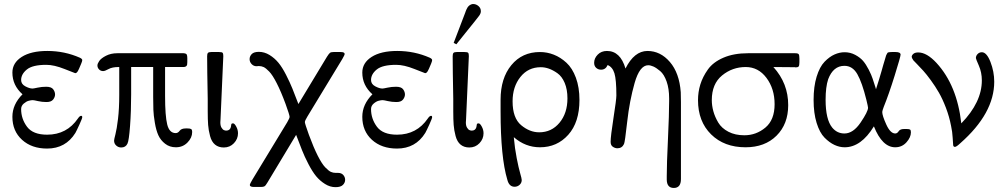

<svg xmlns="http://www.w3.org/2000/svg" viewBox="-20 -720 4955 945"><path d="M41 -145Q41 -206.1 90.8 -255.9Q41 -299.8 41 -362.8Q41 -410.6 86.9 -439.9Q132.8 -469.2 212.9 -469.2Q297.9 -469.2 373 -436Q385.3 -430.2 384.8 -423.8Q384.8 -418.9 379.4 -406Q374 -393.1 369.1 -381.8L363.8 -371.1Q357.9 -359.9 350.1 -359.9Q349.1 -359.9 297.6 -380.4Q246.1 -400.9 208 -400.9Q140.1 -400.9 112.1 -377.9Q84 -355 84 -326.2Q84 -306.2 104.5 -295.2Q125 -284.2 140.1 -284.2Q145 -284.2 165 -288.6Q185.1 -293 207 -293Q232.9 -293 241.9 -280.5Q251 -268.1 251 -255.1Q251 -242.2 241.5 -230Q231.9 -217.8 209 -217.8Q187 -217.8 167 -222.4Q147 -227.1 141.1 -227.1Q133.3 -227.1 121.6 -224.1Q109.9 -221.2 96.9 -210.2Q84 -199.2 84 -183.1Q84 -135.3 113 -96.2Q142.1 -57.1 211.9 -57.1Q309.1 -57.1 363.8 -137.2Q372.6 -150.4 379.9 -149.9Q384.8 -149.9 384.8 -143.1Q384.8 -137.2 370.8 -106.7Q356.9 -76.2 351.1 -65.9Q303.2 11.2 211.9 11.2Q135.7 11.2 88.4 -32Q41 -75.2 41 -145Z M459.5 -397.9Q459.5 -406.7 468.5 -419.9Q477.5 -433.1 501.7 -445.6Q525.9 -458 557.6 -458H883.8Q896 -457 898.9 -451.9Q901.9 -446.8 901.9 -434.1V-414.1Q901.9 -405.3 900.9 -401.1Q899.9 -397 895.8 -393.6Q891.6 -390.1 882.8 -390.1H792.5V-248Q792.5 -149.9 803 -107.4Q813.5 -64.9 844.7 -64.9Q856 -64.9 864.3 -76.4Q872.6 -87.9 894.5 -87.9H901.9Q915 -87.9 920.4 -85Q925.8 -82 925.8 -69.8Q925.8 -42 902.8 -18.6Q879.9 4.9 845.7 4.9Q814.9 4.9 792.7 -12.5Q770.5 -29.8 759.5 -54Q748.5 -78.1 742.2 -115.5Q735.8 -152.8 734.9 -179.4Q733.9 -206.1 733.9 -243.2V-390.1H625.5V-255.9Q625.5 -172.9 620.1 -100.3Q614.7 -27.8 607.4 -13.2Q598.6 5.9 576.7 5.9Q562.5 5.9 552 -3.7Q541.5 -13.2 541.5 -27.8Q541.5 -33.7 548.1 -58.8Q554.7 -84 560.8 -134.5Q566.9 -185.1 566.9 -252V-390.1H564.5Q532.2 -390.1 514.4 -380.1Q496.6 -370.1 487.8 -370.1Q475.6 -370.1 467.5 -378.4Q459.5 -386.7 459.5 -397.9Z M999.5 -442.9Q999.5 -455.1 1003.4 -459.5Q1007.3 -463.9 1019.5 -463.9H1058.1Q1072.3 -463.9 1075.7 -460Q1079.1 -456.1 1079.1 -443.8L1065.4 -132.8Q1065.4 -129.9 1064.9 -125Q1064.5 -120.1 1064.5 -117.2Q1064.5 -101.1 1070.3 -91.6Q1076.2 -82 1082.3 -79.6Q1088.4 -77.1 1093.3 -77.1Q1111.3 -77.1 1116.2 -94.2Q1117.2 -97.2 1117.7 -103.5Q1118.2 -109.9 1120.4 -111.3Q1122.6 -112.8 1127.4 -112.8Q1134.3 -112.8 1142.8 -96.9Q1151.4 -81.1 1151.4 -64Q1151.4 -36.1 1131.3 -15.1Q1111.3 5.9 1081.5 5.9Q1055.7 5.9 1038.6 -8.1Q1021.5 -22 1013.9 -50.5Q1006.3 -79.1 1004.4 -105Q1002.4 -130.9 1002.4 -171.9V-232.9Q999.5 -382.8 999.5 -442.9Z M1254.4 -464.8Q1281.2 -464.8 1306.4 -449.5Q1331.5 -434.1 1350.1 -411.6Q1368.7 -389.2 1387.7 -352.1Q1406.7 -314.9 1419.2 -283.9Q1431.6 -252.9 1448.7 -208L1589.4 -440.9Q1599.1 -456.1 1604.2 -460Q1609.4 -463.9 1621.6 -463.9H1656.7Q1676.8 -463.9 1676.3 -454.1Q1676.3 -449.2 1664.6 -429.2L1492.7 -146Q1480.5 -126 1480.5 -118.9Q1480.5 -111.8 1500.5 -56.2Q1523.4 5.9 1543.9 46.4Q1564.5 86.9 1581.1 104Q1597.7 121.1 1608.6 126Q1619.6 130.9 1632.3 130.9H1643.6Q1660.6 130.9 1669.7 141.4Q1678.7 151.9 1678.7 165Q1678.7 179.2 1667.7 190.2Q1656.7 201.2 1631.3 201.2Q1604.5 201.2 1579.6 185.5Q1554.7 169.9 1536.1 147.5Q1517.6 125 1498 87.4Q1478.5 49.8 1466.6 19.3Q1454.6 -11.2 1437.5 -56.2L1296.4 178.2Q1287.6 193.4 1282 196.8Q1276.4 200.2 1264.6 200.2H1229.5Q1209.5 200.2 1209.5 189.9Q1209.5 186 1221.7 165L1393.6 -118.2Q1405.8 -139.2 1405.3 -145Q1405.3 -153.8 1385.7 -208Q1362.8 -270 1342 -310.5Q1321.3 -351.1 1304.9 -367.9Q1288.6 -384.8 1277.6 -389.9Q1266.6 -395 1253.4 -395Q1251.5 -395 1248 -394.5Q1244.6 -394 1242.7 -394Q1228.5 -394 1218.5 -404.5Q1208.5 -415 1208.5 -429Q1208.5 -442.9 1219 -453.9Q1229.5 -464.8 1254.4 -464.8Z M1763.2 -145Q1763.2 -206.1 1813 -255.9Q1763.2 -299.8 1763.2 -362.8Q1763.2 -410.6 1809.1 -439.9Q1855 -469.2 1935.1 -469.2Q2020 -469.2 2095.2 -436Q2107.4 -430.2 2106.9 -423.8Q2106.9 -418.9 2101.6 -406Q2096.2 -393.1 2091.3 -381.8L2085.9 -371.1Q2080.1 -359.9 2072.3 -359.9Q2071.3 -359.9 2019.8 -380.4Q1968.3 -400.9 1930.2 -400.9Q1862.3 -400.9 1834.2 -377.9Q1806.2 -355 1806.2 -326.2Q1806.2 -306.2 1826.7 -295.2Q1847.2 -284.2 1862.3 -284.2Q1867.2 -284.2 1887.2 -288.6Q1907.2 -293 1929.2 -293Q1955.1 -293 1964.1 -280.5Q1973.1 -268.1 1973.1 -255.1Q1973.1 -242.2 1963.6 -230Q1954.1 -217.8 1931.2 -217.8Q1909.2 -217.8 1889.2 -222.4Q1869.1 -227.1 1863.3 -227.1Q1855.5 -227.1 1843.8 -224.1Q1832 -221.2 1819.1 -210.2Q1806.2 -199.2 1806.2 -183.1Q1806.2 -135.3 1835.2 -96.2Q1864.3 -57.1 1934.1 -57.1Q2031.2 -57.1 2085.9 -137.2Q2094.7 -150.4 2102.1 -149.9Q2106.9 -149.9 2106.9 -143.1Q2106.9 -137.2 2093 -106.7Q2079.1 -76.2 2073.2 -65.9Q2025.4 11.2 1934.1 11.2Q1857.9 11.2 1810.5 -32Q1763.2 -75.2 1763.2 -145Z M2208 -442.9Q2208 -455.1 2211.9 -459.5Q2215.8 -463.9 2228 -463.9H2266.6Q2280.8 -463.9 2284.2 -460Q2287.6 -456.1 2287.6 -443.8L2273.9 -132.8Q2273.9 -129.9 2273.4 -125Q2272.9 -120.1 2272.9 -117.2Q2272.9 -101.1 2278.8 -91.6Q2284.7 -82 2290.8 -79.6Q2296.9 -77.1 2301.8 -77.1Q2319.8 -77.1 2324.7 -94.2Q2325.7 -97.2 2326.2 -103.5Q2326.7 -109.9 2328.9 -111.3Q2331.1 -112.8 2335.9 -112.8Q2342.8 -112.8 2351.3 -96.9Q2359.9 -81.1 2359.9 -64Q2359.9 -36.1 2339.8 -15.1Q2319.8 5.9 2290 5.9Q2264.2 5.9 2247.1 -8.1Q2230 -22 2222.4 -50.5Q2214.8 -79.1 2212.9 -105Q2210.9 -130.9 2210.9 -171.9V-232.9Q2208 -382.8 2208 -442.9ZM2212.9 -508.8Q2216.8 -520 2270 -658.2Q2270 -658.2 2272 -664.1Q2273.9 -669.9 2274.9 -671.4Q2275.9 -672.9 2278.3 -678Q2280.8 -683.1 2282.2 -685.1Q2283.7 -687 2286.9 -690.4Q2290 -693.8 2293 -695.3Q2295.9 -696.8 2299.8 -698.5Q2303.7 -700.2 2309.1 -700.2Q2323.2 -700.2 2335 -690.2Q2346.7 -680.2 2346.7 -665V-664.1Q2346.7 -654.3 2338.4 -642.6Q2330.1 -630.9 2267.1 -553.2Q2242.2 -521 2226.1 -502Z M2443.8 -171.9Q2443.8 -171.9 2443.8 -229Q2443.8 -335 2496.8 -399.4Q2549.8 -463.9 2637.7 -463.9Q2672.9 -463.9 2705.8 -450.9Q2738.8 -438 2767.8 -411.4Q2796.9 -384.8 2814.5 -337.4Q2832 -290 2832 -228Q2832 -118.2 2776.9 -56.6Q2721.7 4.9 2637.7 4.9Q2565.9 4.9 2508.8 -44.9Q2513.7 10.3 2523.2 58.6Q2532.7 106.9 2540.3 133.1Q2547.9 159.2 2547.9 166Q2547.9 180.2 2537.4 189.7Q2526.9 199.2 2512.7 199.2Q2485.8 199.2 2477.1 165Q2443.8 54.2 2443.8 -171.9ZM2502.9 -221.2Q2502.9 -139.2 2544.9 -104Q2586.9 -68.8 2633.8 -68.8Q2694.8 -68.8 2733.9 -116Q2772.9 -163.1 2772.9 -235.8Q2772.9 -279.8 2759.3 -312Q2745.6 -344.2 2723.6 -359.6Q2701.7 -375 2681.6 -382.1Q2661.6 -389.2 2641.6 -389.2Q2579.6 -389.2 2541.3 -341.1Q2502.9 -293 2502.9 -221.2Z M2904.3 -411.1Q2904.3 -433.1 2921.9 -451.2Q2939.5 -469.2 2967.3 -469.2Q3033.2 -469.2 3058.6 -382.8Q3101.6 -468.8 3166.5 -469.2Q3230.5 -469.2 3277.1 -415Q3323.7 -360.8 3330.6 -266.1Q3331.5 -250 3331.5 -217.8V161.1Q3331.5 205.1 3296.4 205.1Q3262.2 205.1 3261.7 164.1V146Q3261.7 86.9 3267.6 -35.2Q3273.4 -157.2 3273.4 -222.2V-235.8Q3273.4 -283.7 3261 -318.8Q3248.5 -354 3229.5 -370.1Q3210.4 -386.2 3196 -392.6Q3181.6 -398.9 3170.4 -398.9Q3128.4 -398.9 3103.5 -311.5Q3078.6 -224.1 3067.1 -121.6Q3055.7 -19 3051.3 -11.2Q3041.5 9.8 3018.6 9.8Q3007.3 9.8 2996.3 2.4Q2985.4 -4.9 2985.4 -22Q2985.4 -48.8 2999.5 -139.4Q3013.7 -230 3013.7 -250Q3013.7 -328.1 3004.2 -359.1Q2994.6 -390.1 2970.7 -399.9Q2960.9 -377 2938.5 -377Q2924.3 -377 2914.3 -386Q2904.3 -395 2904.3 -411.1Z M3415.5 -227.1Q3415.5 -267.1 3427 -304.4Q3438.5 -341.8 3464.1 -377.9Q3489.7 -414.1 3540.5 -436Q3591.3 -458 3661.6 -458H3893.6Q3907.7 -458 3911.1 -453.1Q3914.6 -448.2 3914.6 -432.1V-413.1Q3914.6 -397 3910.6 -392.6Q3906.7 -388.2 3894.5 -388.2L3893.6 -389.2Q3850.6 -390.1 3786.6 -390.1Q3859.9 -309.1 3859.4 -202.1Q3859.4 -109.4 3802 -52.2Q3744.6 4.9 3649.4 4.9Q3544.4 4.9 3480 -58.6Q3415.5 -122.1 3415.5 -227.1ZM3483.4 -227.1Q3483.4 -200.2 3491 -172.6Q3498.5 -145 3515.1 -116.9Q3531.7 -88.9 3565.2 -71.5Q3598.6 -54.2 3643.6 -54.2Q3701.7 -54.2 3747.1 -92Q3792.5 -129.9 3792.5 -207Q3792.5 -283.2 3752.4 -336.7Q3712.4 -390.1 3650.4 -390.1Q3584.5 -390.1 3533.9 -348.6Q3483.4 -307.1 3483.4 -227.1Z M3984.4 -228Q3984.4 -293.9 3999.3 -342.5Q4014.2 -391.1 4038.3 -416Q4062.5 -440.9 4087.4 -451.9Q4112.3 -462.9 4137.2 -462.9Q4165 -462.9 4189.2 -450Q4213.4 -437 4227.8 -420.4Q4242.2 -403.8 4255.9 -377Q4269.5 -350.1 4274.9 -333Q4280.3 -315.9 4288.6 -291Q4290.5 -284.2 4291.5 -280.8Q4299.3 -305.7 4306.9 -329.8Q4314.5 -354 4318.8 -370.1Q4323.2 -386.2 4327.4 -400.6Q4331.5 -415 4334.5 -424.1Q4337.4 -433.1 4339.4 -440.7Q4341.3 -448.2 4343.8 -452.1Q4346.2 -456.1 4347.7 -459Q4349.1 -461.9 4353.3 -462.4Q4357.4 -462.9 4359.9 -463.4Q4362.3 -463.9 4369.1 -463.9H4388.2Q4412.1 -463.9 4412.6 -451.2Q4412.6 -441.4 4383.5 -348.1Q4354.5 -254.9 4329.6 -193.8Q4322.8 -175.8 4322.3 -168.9Q4322.3 -150.9 4342.3 -106.9Q4362.3 -63 4386.2 -63Q4396 -63 4403.1 -74Q4410.2 -85 4429.2 -85H4443.4Q4455.6 -85 4459.5 -82Q4463.4 -79.1 4463.4 -68.8Q4463.4 -43.9 4441.4 -19.5Q4419.4 4.9 4386.2 4.9Q4322.3 4.9 4281.2 -98.1Q4218.3 4.9 4137.2 4.9Q4112.3 4.9 4087.4 -6.6Q4062.5 -18.1 4038.3 -42.5Q4014.2 -66.9 3999.3 -115Q3984.4 -163.1 3984.4 -228ZM4043.5 -229Q4043.5 -131.8 4076.2 -91.8Q4100.1 -63 4136.2 -63Q4179.2 -63 4215.8 -116.9Q4252.4 -170.9 4252.4 -189.9Q4252.4 -194.8 4244.1 -229Q4223.1 -314 4199.7 -355Q4176.3 -396 4136.2 -396Q4081.1 -396 4056.2 -330.1Q4043.5 -292 4043.5 -229Z M4467.3 -439.9Q4467.3 -447.8 4475.3 -454.8Q4483.4 -461.9 4499.5 -461.9Q4541.5 -461.9 4589.4 -410.2Q4690.4 -300.3 4711.4 -112.8Q4812.5 -216.8 4812.5 -324.2Q4812.5 -363.3 4797.9 -396.7Q4783.2 -430.2 4783.2 -434.1Q4783.2 -445.3 4791.7 -454.1Q4800.3 -462.9 4812.5 -462.9Q4836.4 -462.9 4855 -415Q4873.5 -367.2 4873.5 -317.9Q4873.5 -162.1 4706.5 -15.1Q4687.5 2.9 4680.2 2.9Q4672.4 2.9 4671.4 -5.6Q4670.4 -14.2 4668.9 -42.5Q4667.5 -70.8 4661.1 -100.1Q4652.3 -146 4635.7 -189.5Q4619.1 -232.9 4601.3 -263.9Q4583.5 -294.9 4561.5 -325Q4539.6 -355 4524.4 -371.6Q4509.3 -388.2 4493.4 -404.5Q4477.5 -420.9 4475.6 -422.9Q4467.3 -435.1 4467.3 -439.9Z"/></svg>

Font: CMU Concrete
Style: Roman
Weight: 500
Version: Version 0.7.0